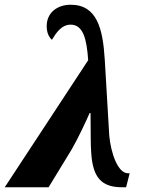

<svg xmlns="http://www.w3.org/2000/svg" viewBox="-37 -790 603 810"><path d="M-17 0H168L265 -159C293 -207 329 -285 341 -313H345C346 -220 345 -181 348 -143C355 -40 392 0 478 0H495L510 -59H503C460 -59 431 -144 424 -217L405 -538C397 -668 373 -770 261 -770C204 -770 160 -736 160 -680C160 -654 168 -635 182 -622C198 -648 221 -686 261 -686C314 -686 329 -625 335 -536Z"/></svg>

Font: Noto Serif SemiCondensed Extra
Style: Italic
Weight: 800
Width: 4
Italic angle: -12°
Designer: Monotype Design Team
Foundry: Monotype Imaging Inc.
Version: Version 1.901